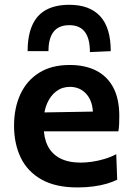

<svg xmlns="http://www.w3.org/2000/svg" viewBox="-20 -788 567 820"><path d="M311 12.5Q217 12.5 157 -21.5Q97 -55.5 68.5 -115Q40 -174.5 40 -251Q40 -327 67.2 -385.8Q94.5 -444.5 147.5 -477.5Q200.5 -510.5 277.5 -510.5Q344 -510.5 391.2 -486.2Q438.5 -462 464 -413.8Q489.5 -365.5 489.5 -292.5Q489.5 -273 488.8 -257.5Q488 -242 485.5 -227L375 -271.5Q376 -278.5 376.5 -285.8Q377 -293 377 -299.5Q377 -354.5 349.5 -385.8Q322 -417 278.5 -417Q245.5 -417 220.5 -398.2Q195.5 -379.5 181 -346Q166.5 -312.5 166.5 -268.5V-249Q166.5 -200.5 183.5 -165.8Q200.5 -131 236 -112.2Q271.5 -93.5 325.5 -93.5Q346.5 -93.5 372.8 -97.2Q399 -101 426 -109Q453 -117 476.5 -129.5L480.5 -20.5Q461.5 -11 436 -3.5Q410.5 4 379 8.2Q347.5 12.5 311 12.5ZM90 -227V-306.5L410.5 -312L485.5 -283.5V-227ZM364 -565.5Q364 -623.5 342.2 -652Q320.5 -680.5 276 -680.5Q231 -680.5 209 -652.5Q187 -624.5 187 -569.5H98Q98 -636 117.8 -680.2Q137.5 -724.5 177.2 -746Q217 -767.5 276 -767.5Q363 -767.5 408 -718.5Q453 -669.5 453 -569.5Z"/></svg>

Font: Commissioner Thin SemiBold
Style: Regular
Weight: 600
Version: Version 1.000